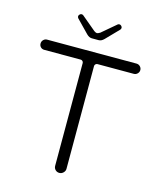

<svg xmlns="http://www.w3.org/2000/svg" viewBox="-125 -953 859 1032"><g transform="rotate(15 304.5 -436.5)"><path d="M336 -40Q336 -28 326.5 -18.5Q317 -9 304 -9Q291 -9 282 -18Q273 -27 273 -40V-612Q273 -618 268.5 -622.5Q264 -627 258 -627H55Q43 -627 35 -635Q27 -643 27 -655Q27 -667 35.5 -675.5Q44 -684 55 -684H553Q565 -684 573.5 -675.5Q582 -667 582 -655.5Q582 -644 573.5 -635.5Q565 -627 553 -627H351Q345 -627 340.5 -622.5Q336 -618 336 -612ZM422 -838 353 -767Q339 -753 324 -753H286Q271 -753 257 -767L188 -838Q184 -843 184 -848.5Q184 -854 189 -859Q194 -864 199.5 -864Q205 -864 209 -861Q288 -794 289 -794Q299 -787 305 -787Q310 -787 322 -794Q322 -794 401 -861Q405 -864 410.5 -864Q416 -864 421 -859Q426 -854 426 -848.5Q426 -843 422 -838Z"/></g></svg>

Font: Kurewa Gothic CJK TC Regular
Style: Regular
Weight: 400
Designer: Max Yao
Foundry: Max-Everyday
Version: Version 1.071; ttfautohint (v1.8.3)